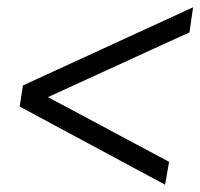

<svg xmlns="http://www.w3.org/2000/svg" viewBox="-20 -550 551 528"><path d="M434 -42 34 -257 43 -315 511 -530 501 -461 88 -272 91 -294 445 -105Z"/></svg>

Font: Nunito Sans 10pt Condensed
Style: Italic
Weight: 400
Width: 3
Italic angle: -9°
Designer: Vernon Adams
Foundry: Vernon Adams
Version: Version 3.101;gftools[0.9.27]